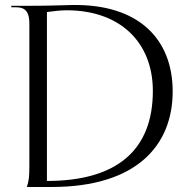

<svg xmlns="http://www.w3.org/2000/svg" viewBox="-20 -745 763 765"><path d="M87 0H186C523 0 669 -165 668 -383C667 -589 533 -730 266 -725C210 -724 180 -722 107 -722H25V-716H45C81 -716 97 -697 97 -652V-84C97 -40 95 -24 87 0ZM167 -24V-697C196 -701 221 -704 246 -704C458 -704 588 -577 589 -385C590 -143 441 -24 167 -24Z"/></svg>

Font: Sinistre
Style: Regular
Weight: 400
Designer: Jules Durand
Foundry: Collletttivo
Version: Version 69.420;Glyphs 3.2 (3217)